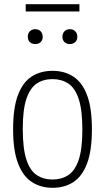

<svg xmlns="http://www.w3.org/2000/svg" viewBox="-20 -886 500 915"><path d="M230.5 9Q174 9 131.8 -18.5Q89.5 -46 66 -107.2Q42.5 -168.5 42.5 -270Q42.5 -372 65.5 -433Q88.5 -494 130.8 -521.2Q173 -548.5 230.5 -548.5Q287 -548.5 329.2 -521.2Q371.5 -494 394.8 -433Q418 -372 418 -270Q418 -168.5 395 -107.2Q372 -46 330 -18.5Q288 9 230.5 9ZM230.5 -30.5Q273.5 -30.5 305.5 -51.5Q337.5 -72.5 355 -124.2Q372.5 -176 372.5 -268Q372.5 -362 355 -414.5Q337.5 -467 305.5 -488Q273.5 -509 230.5 -509Q187 -509 155.2 -488Q123.5 -467 106 -415.5Q88.5 -364 88.5 -272Q88.5 -178 105.8 -125.5Q123 -73 155 -51.8Q187 -30.5 230.5 -30.5ZM313 -676Q297.5 -676 287.5 -685.2Q277.5 -694.5 277.5 -711Q277.5 -727 287.5 -737Q297.5 -747 313 -747Q328.5 -747 338.5 -737Q348.5 -727 348.5 -711Q348.5 -694.5 338.5 -685.2Q328.5 -676 313 -676ZM148 -676Q132.5 -676 122.5 -685.2Q112.5 -694.5 112.5 -711Q112.5 -727 122.5 -737Q132.5 -747 148 -747Q163.5 -747 173.5 -737Q183.5 -727 183.5 -711Q183.5 -694.5 173.5 -685.2Q163.5 -676 148 -676ZM102.5 -831.5V-866H358.5V-831.5Z"/></svg>

Font: Encode Sans Condensed Condensed ExtraLight
Style: Regular
Weight: 200
Width: 3
Designer: Multiple Designers
Foundry: Impallari Type
Version: Version 3.000; ttfautohint (v1.8.3) -l 8 -r 50 -G 200 -x 14 